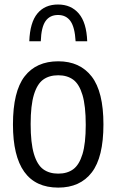

<svg xmlns="http://www.w3.org/2000/svg" viewBox="-20 -823 516 852"><path d="M37.5 -270.5Q37.5 -417 89.2 -484Q141 -551 238.5 -551Q334.5 -551 386.8 -483.5Q439 -416 439 -271Q439 -125 387.2 -57.8Q335.5 9.5 238.5 9.5Q37.5 9.5 37.5 -270.5ZM360.5 -269Q360.5 -353 346 -401.5Q331.5 -450 304.8 -469.5Q278 -489 238.5 -489Q198.5 -489 171.8 -469.8Q145 -450.5 130.5 -402.8Q116 -355 116 -272.5Q116 -188.5 130.5 -140Q145 -91.5 171.8 -72Q198.5 -52.5 238.5 -52.5Q278.5 -52.5 305 -72Q331.5 -91.5 346 -139Q360.5 -186.5 360.5 -269ZM237.5 -803Q295.5 -803 329.8 -762.8Q364 -722.5 367 -640H315.5Q312 -702 292.8 -729.2Q273.5 -756.5 237.5 -756.5Q201 -756.5 182 -729.2Q163 -702 161 -640H110Q113 -723.5 146 -763.2Q179 -803 237.5 -803Z"/></svg>

Font: Encode Sans Condensed
Style: Regular
Weight: 400
Width: 3
Designer: Multiple Designers
Foundry: Impallari Type
Version: Version 2.000